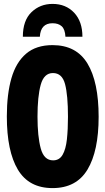

<svg xmlns="http://www.w3.org/2000/svg" viewBox="-20 -956 540 983"><path d="M249 7Q128 7 71.5 -87.5Q15 -182 15 -360Q15 -474 38.5 -555.5Q62 -637 113.5 -681Q165 -725 249 -725Q371 -725 428 -630.5Q485 -536 485 -358Q485 -183 428 -88Q371 7 249 7ZM252 -135Q284 -135 300.5 -163.5Q317 -192 322.5 -242.5Q328 -293 328 -358Q328 -469 313 -525.5Q298 -582 251 -582Q205 -582 188.5 -522Q172 -462 172 -359Q172 -258 188.5 -196.5Q205 -135 252 -135ZM249 -936Q317 -936 359.5 -891Q402 -846 402 -768H315Q313 -806 296 -821.5Q279 -837 249 -837Q188 -837 184 -768H97Q97 -851 141 -893.5Q185 -936 249 -936Z"/></svg>

Font: Noto Sans Mono ExtraCondensed Black
Style: Regular
Weight: 900
Width: 2
Designer: Monotype Design Team
Foundry: Monotype Imaging Inc.
Version: Version 2.014